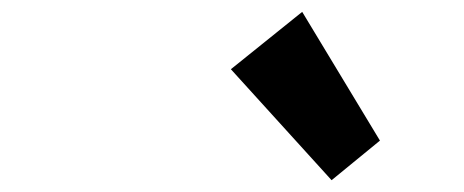

<svg xmlns="http://www.w3.org/2000/svg" viewBox="-20 -997 778 322"><path d="M486.8 -977.1 617.2 -761.2 536.1 -694.8 367.2 -880.9Z"/></svg>

Font: Sinkin Sans 700 Bold Italic
Style: Bold Italic
Weight: 700
Italic angle: -112°
Designer: Keith Bates
Foundry: K-Type
Version: Sinkin Sans (version 1.0)  by Keith Bates   •   © 2014   www